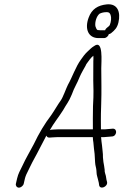

<svg xmlns="http://www.w3.org/2000/svg" viewBox="-20 -857 568 882"><path d="M479.6 -700C483.8 -700.7 487.5 -702.3 490.8 -705C507.2 -718.4 518.4 -729.3 524.1 -754C535.1 -801.9 520.1 -841.3 471.2 -837C429.7 -832.9 401.5 -815.5 387.2 -776C367.9 -724.4 385.4 -682 432.5 -682H457.5C467.2 -682 477.3 -689.9 479.6 -700ZM462.8 -718H440.8C436.8 -718 432.5 -718.3 428 -719C422.7 -722 420.1 -731.4 418.1 -737C415.4 -755.9 423.2 -782.5 437.3 -794C444.8 -797.9 456.4 -801 465.9 -801C470.1 -801.7 474 -801.3 477.7 -800C479.7 -800 481.7 -798.7 483.8 -796C490.9 -786.7 492.2 -772.1 488.1 -754C487 -749.3 485.7 -745.3 484.3 -742C478.8 -732.3 467.2 -730.4 462.8 -718ZM66.8 5C76.1 5 86.9 -3.8 89 -13L94.5 -37C95.8 -42.3 97.8 -48.3 100.7 -55C110.8 -75.2 125.5 -107.2 137.8 -129C151.5 -152.8 177.5 -205.7 193 -234C195.5 -227.3 200.8 -224.3 208.9 -225L222.2 -226C230.3 -226.7 237.1 -227 242.4 -227H406.4C406.8 -217 407.6 -209 408.9 -203C410.5 -186.7 412.1 -166.3 414.6 -150C416.2 -134.9 415.9 -113.2 418.1 -100L421.9 -82C424.1 -71 422.7 -58.3 426.1 -48L429.8 -34C430.9 -30 432.3 -24.3 433.9 -17L435.4 -6C439.7 16 476.1 0.7 471.8 -21L469.2 -31C468.2 -38.3 467.2 -44.3 466.3 -49C464.7 -57.1 459.8 -66.1 460.8 -77C459.9 -89.5 456.7 -101.6 455.1 -113L452.9 -134C453.1 -143.3 452.6 -152.7 451.4 -162L448.6 -189C446.9 -202.7 445.2 -212.5 444.4 -227H456.4C465.9 -227.7 474.4 -228.3 481.9 -229L493.1 -230C517 -230 521.2 -266 498.4 -266L487.2 -265C479.7 -264.3 471.9 -263.7 463.7 -263H443.7L443.4 -305C443.3 -321.7 443.7 -345.3 444.8 -376C447.1 -442.3 445.3 -483 445.2 -542.5C445.2 -573.8 455.5 -676.3 413.1 -646C399.9 -638.3 392.5 -629.7 380.9 -619C371.5 -610.5 359 -594.2 351.6 -583C327.5 -550 312.7 -504 291.8 -467C284.5 -452.8 269.1 -409.2 259.4 -396C246.4 -378.2 229.6 -348.5 216 -329C184.3 -287.4 159.7 -245.9 134.8 -194C115.8 -157.5 99.5 -131.7 83.2 -96C72 -72.3 64 -60.8 58.5 -37L53 -13C50.9 -3.8 57.6 5 66.8 5ZM208.8 -259C227.9 -292.9 249.9 -319.1 270 -351C286.3 -380.7 294.7 -386.5 309.4 -422C322 -457.4 334.3 -473.1 346.6 -505C352 -518.2 366.9 -543.9 373.1 -555C374.9 -559.7 377.1 -563.7 379.9 -567L391.6 -583C397 -590.3 402.6 -596 408.8 -601C409.4 -592.3 409.4 -583.7 408.7 -575C408.2 -546.1 408.2 -517.1 408.4 -487L409.4 -439C409.7 -423 408.9 -399.7 407.2 -369C406.3 -320.2 406.5 -301.5 406.7 -263H250.7C244.1 -263 236.3 -262.7 227.5 -262L214.3 -261C212.1 -260.3 210.3 -259.7 208.8 -259Z"/></svg>

Font: HoneyBee
Style: LitIt
Weight: 300
Foundry: Cannot Into Space Fonts
Version: Version 0.89